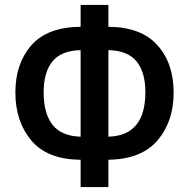

<svg xmlns="http://www.w3.org/2000/svg" viewBox="-20 -744 762 774"><path d="M417 -636Q549 -635 614.5 -562Q680 -489 680 -371Q680 -254 615 -178Q550 -102 417 -100V10H305V-100Q171 -101 106.5 -177.5Q42 -254 42 -371Q42 -488 106.5 -561.5Q171 -635 305 -636V-724H417ZM156 -372Q156 -285 192.5 -240Q229 -195 305 -193V-542Q227 -540 191.5 -496.5Q156 -453 156 -372ZM417 -193Q566 -197 566 -372Q566 -453 530.5 -496.5Q495 -540 417 -542Z"/></svg>

Font: Noto Sans Display Medium Narrow
Style: Regular
Weight: 500
Width: 4
Designer: Monotype Design team
Foundry: Monotype Imaging Inc.
Version: Version 1.000